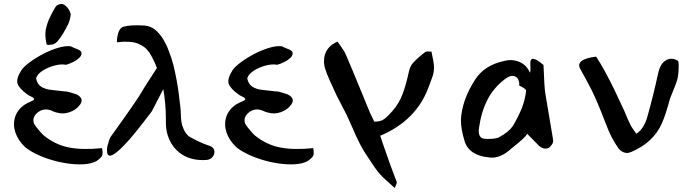

<svg xmlns="http://www.w3.org/2000/svg" viewBox="-20 -770 3474 963"><path d="M214 -546Q208 -571 207.5 -596Q207 -621 218.5 -654.5Q230 -688 259 -736Q265 -745 277 -748Q292 -755 308 -742Q329 -724 335 -698Q333 -682 329.5 -669.5Q326 -657 321 -647Q311 -627 297 -603Q283 -579 268 -562.5Q253 -546 236 -546Q225 -543 214 -546ZM464 38Q437 52 398.5 54Q360 56 316.5 49.5Q273 43 231.5 30Q190 17 156.5 0Q123 -17 104 -34Q70 -67 57 -106Q44 -145 55.5 -182.5Q67 -220 105 -246Q109 -249 119.5 -254Q130 -259 140 -263.5Q150 -268 151 -270Q151 -279 138.5 -284.5Q126 -290 119 -295Q76 -326 68 -350.5Q60 -375 88 -419Q100 -436 129.5 -458Q159 -480 196.5 -499.5Q234 -519 270.5 -530Q307 -541 334 -538Q348 -531 366 -524Q384 -517 388 -509Q392 -495 379.5 -482Q367 -469 348 -459.5Q329 -450 311 -445Q286 -450 252.5 -441Q219 -432 193 -415Q167 -398 161 -377Q167 -347 187.5 -334.5Q208 -322 238 -319Q268 -316 300 -312Q315 -312 331 -307Q347 -302 363 -297Q410 -274 374 -236Q357 -217 328 -207Q299 -197 271 -204Q257 -207 251 -209.5Q245 -212 240 -214.5Q235 -217 222 -220Q201 -224 181.5 -214Q162 -204 152.5 -186.5Q143 -169 151 -149Q158 -137 174 -118Q190 -99 199 -91Q257 -44 325 -30.5Q393 -17 492 -27Q497 0 492 11Q487 22 464 38Z M1019 32Q944 38 892.5 4.5Q841 -29 821 -92Q812 -121 812 -157V-172Q812 -214 808.5 -251.5Q805 -289 799 -323L741 -211Q695 -150 660.5 -107.5Q626 -65 603 -42Q557 6 536 10Q530 12 528 10Q517 8 517 -11Q515 -29 523 -52Q529 -77 536 -85Q544 -96 560 -118.5Q576 -141 595.5 -168.5Q615 -196 633.5 -222.5Q652 -249 664 -267Q672 -278 680.5 -292Q689 -306 699 -323L716 -350L767 -429Q750 -474 729.5 -505.5Q709 -537 671.5 -551.5Q634 -566 566 -558Q569 -627 599 -636Q633 -646 703 -642Q735 -640 758.5 -620.5Q782 -601 799 -572.5Q816 -544 826 -516Q833 -499 839 -480.5Q845 -462 850 -443Q859 -405 865.5 -370.5Q872 -336 876 -304L881 -263Q885 -234 886.5 -211.5Q888 -189 888 -175Q890 -154 894 -141Q908 -96 936 -81Q986 -54 1021 -42Q1049 -35 1054 -18Q1059 -1 1048.5 14Q1038 29 1019 32Z M1523 38Q1496 52 1457.5 54Q1419 56 1375.5 49.5Q1332 43 1290.5 30Q1249 17 1215.5 0Q1182 -17 1163 -34Q1129 -67 1116 -106Q1103 -145 1114.5 -182.5Q1126 -220 1164 -246Q1168 -249 1178.5 -254Q1189 -259 1199 -263.5Q1209 -268 1210 -270Q1210 -279 1197.5 -284.5Q1185 -290 1178 -295Q1135 -326 1127 -350.5Q1119 -375 1147 -419Q1159 -436 1188.5 -458Q1218 -480 1255.5 -499.5Q1293 -519 1329.5 -530Q1366 -541 1393 -538Q1407 -531 1425 -524Q1443 -517 1447 -509Q1451 -495 1438.5 -482Q1426 -469 1407 -459.5Q1388 -450 1370 -445Q1345 -450 1311.5 -441Q1278 -432 1252 -415Q1226 -398 1220 -377Q1226 -347 1246.5 -334.5Q1267 -322 1297 -319Q1327 -316 1359 -312Q1374 -312 1390 -307Q1406 -302 1422 -297Q1469 -274 1433 -236Q1416 -217 1387 -207Q1358 -197 1330 -204Q1316 -207 1310 -209.5Q1304 -212 1299 -214.5Q1294 -217 1281 -220Q1260 -224 1240.5 -214Q1221 -204 1211.5 -186.5Q1202 -169 1210 -149Q1217 -137 1233 -118Q1249 -99 1258 -91Q1316 -44 1384 -30.5Q1452 -17 1551 -27Q1556 0 1551 11Q1546 22 1523 38Z M1960 173Q1934 149 1918 135Q1902 121 1888.5 106.5Q1875 92 1859 69Q1843 46 1817 6L1803 -16Q1778 -58 1746 -133L1719 -193Q1717 -197 1710.5 -209.5Q1704 -222 1693 -243Q1691 -248 1688 -253.5Q1685 -259 1682 -265Q1678 -271 1675 -278Q1672 -285 1668 -292Q1649 -333 1634.5 -365Q1620 -397 1612 -422Q1605 -440 1605 -464Q1605 -497 1622.5 -522.5Q1640 -548 1673 -561Q1677 -555 1680.5 -550.5Q1684 -546 1686 -543Q1708 -513 1715 -495Q1725 -473 1748 -417.5Q1771 -362 1808 -272L1835 -206Q1839 -198 1844.5 -186.5Q1850 -175 1857 -160Q1888 -159 1906.5 -172.5Q1925 -186 1949 -214Q1982 -252 1999.5 -299Q2017 -346 2030 -407Q2036 -437 2051 -454Q2066 -471 2096 -496L2113 -509Q2118 -512 2125 -512L2144 -511Q2150 -485 2153.5 -464Q2157 -443 2157 -430Q2157 -421 2155.5 -412Q2154 -403 2152 -394Q2149 -385 2143.5 -370Q2138 -355 2130 -334Q2069 -166 1887 -89L1906 -33Q1922 14 1938 58Q1954 102 1970 143Q1971 147 1967 156Q1965 161 1963 165Q1961 169 1960 173Z M2429 19Q2384 15 2352.5 -5.5Q2321 -26 2310 -63Q2291 -125 2292 -168Q2292 -173 2292.5 -179.5Q2293 -186 2294 -194Q2305 -280 2362 -369Q2409 -444 2512 -465Q2533 -470 2553 -468Q2613 -460 2637 -408Q2642 -398 2640 -450Q2637 -503 2706 -444Q2710 -331 2715 -302L2753 -76Q2754 -71 2754.5 -66Q2755 -61 2754 -57Q2749 -43 2737 -32Q2727 -23 2711 -25Q2699 -26 2684 -38L2650 -73L2624 -99Q2619 -83 2547 -27Q2486 30 2429 19ZM2404 -75Q2413 -73 2429.5 -73Q2446 -73 2462.5 -75.5Q2479 -78 2485 -83Q2508 -95 2525 -109Q2542 -123 2553 -139Q2582 -189 2597.5 -228Q2613 -267 2619 -315Q2620 -324 2584 -341Q2586 -358 2579 -372Q2572 -386 2555 -389Q2538 -392 2515 -375Q2456 -331 2424.5 -269Q2393 -207 2382 -125Q2377 -82 2404 -75Z M3121 -3Q3099 -5 3082 -26Q3063 -53 3048 -82Q3033 -111 3018 -151Q2995 -211 2978 -251Q2961 -291 2947 -319Q2933 -347 2920 -370.5Q2907 -394 2892 -421Q2861 -473 2970 -486Q2994 -449 3016.5 -407.5Q3039 -366 3061 -321L3112 -212Q3123 -186 3130 -169.5Q3137 -153 3141 -146Q3148 -132 3161 -114L3172 -99Q3193 -114 3205.5 -134.5Q3218 -155 3226 -181Q3258 -295 3280 -398Q3289 -443 3311.5 -461.5Q3334 -480 3359 -474Q3380 -468 3382 -462Q3384 -456 3384 -442Q3384 -420 3382.5 -404.5Q3381 -389 3379 -379Q3375 -358 3340 -274Q3339 -269 3333 -248Q3327 -227 3318.5 -201Q3310 -175 3300 -152Q3257 -54 3144 -7Q3137 -5 3131.5 -3.5Q3126 -2 3121 -3Z"/></svg>

Font: Mansalva
Style: Regular
Weight: 400
Designer: Carolina Short
Foundry: Carolina Short
Version: Version 2.112; ttfautohint (v1.8.4.7-5d5b)